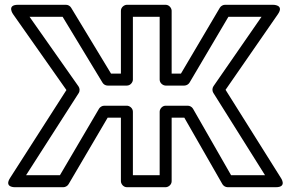

<svg xmlns="http://www.w3.org/2000/svg" viewBox="-20 -756 1217 801"><path d="M763.5 -315H671.1C656 -315 646.1 -300.7 646.1 -290V-25H534.4V-290C534.4 -305.1 520.1 -315 509.4 -315H414.8C405.6 -315 397 -309 393.2 -302.7L230 -25H88.7L308.2 -367.5C313.8 -376.2 313 -387.8 307.6 -395.4L103.2 -686H241.2L407.7 -411.1C412.2 -403.6 420.5 -399 429.1 -399H509.4C524.5 -399 534.4 -413.3 534.4 -424V-686H646.1V-424C646.1 -408.9 660.4 -399 671.1 -399H749.2C758.4 -399 767 -405 770.7 -411.3L932.9 -686H1071.1L870.5 -396.2C864.7 -387.8 865.2 -376.2 869.9 -368.7L1085.7 -25H944.1L785.2 -302.4C780.6 -310.5 771.1 -315 763.5 -315ZM749 -265 907.9 12.4C911.7 19 920.3 25 929.6 25H1130.9C1178.9 25 1152.1 -13.3 1152.1 -13.3L921 -381.3L1139.4 -696.8C1167.1 -736.9 1118.8 -736 1118.8 -736H918.6C911.3 -736 901.7 -731.6 897.1 -723.7L734.9 -449H696.1V-711C696.1 -721.7 686.2 -736 671.1 -736H509.4C498.7 -736 484.4 -726.1 484.4 -711V-449H443.2L276.7 -723.9C272.2 -731.3 264 -736 255.3 -736H55.1C6.2 -736 34.7 -696.6 34.7 -696.6L257.1 -380.4L22 -13.5C-4 27.1 43 25 43 25H244.3C251.7 25 261.2 20.6 265.9 12.7L429.1 -265H484.4V0C484.4 10.7 494.3 25 509.4 25H671.1C681.8 25 696.1 15.1 696.1 0V-265Z"/></svg>

Font: Asimov
Style: WidOu
Weight: 500
Designer: Google
Version: Version 2.000980; 2014